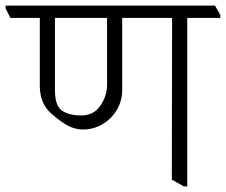

<svg xmlns="http://www.w3.org/2000/svg" viewBox="-49 -654 806 685"><path d="M737 -590H619V11H607L564 -13L565 -590H387V-333Q387 -294 367.5 -261.5Q348 -229 316 -210.5Q284 -192 248 -192Q219 -192 193.5 -205.5Q168 -219 135 -248Q93 -284 93 -348V-590H-12L-29 -624V-634H718L737 -601ZM333 -590H147V-333Q147 -277 172 -259.5Q197 -242 241 -242Q285 -242 309 -277Q333 -312 333 -352Z"/></svg>

Font: Martel UltraLight
Style: Regular
Weight: 250
Designer: Dan Reynolds
Foundry: Dan Reynolds
Version: Version 1.001; ttfautohint (v1.1) -l 5 -r 5 -G 72 -x 0 -D la